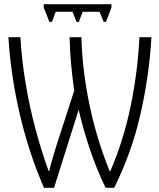

<svg xmlns="http://www.w3.org/2000/svg" viewBox="-20 -891 756 913"><path d="M510 -871V-855L484 -787H473L453 -835H373L355 -787H344L325 -835H245L227 -787H215L188 -855V-871ZM189 2Q116 -167 73.5 -350.5Q31 -534 20 -714H77Q83 -608 101.5 -496.5Q120 -385 148.5 -278.5Q177 -172 211 -78H214Q220 -104 229.5 -136.5Q239 -169 249 -201L333 -460Q324 -521 318 -588Q312 -655 311 -714H367Q370 -603 387.5 -491Q405 -379 434.5 -273.5Q464 -168 502 -76H504Q567 -221 601 -385Q635 -549 643 -714H700Q690 -534 648.5 -350.5Q607 -167 523 2H482Q439 -87 407 -182.5Q375 -278 354 -369L237 2Z"/></svg>

Font: Noto Sans Condensed Light
Style: Regular
Weight: 300
Width: 3
Designer: Monotype Design Team
Foundry: Monotype Imaging Inc.
Version: Version 2.013; ttfautohint (v1.8.4.7-5d5b)